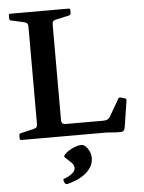

<svg xmlns="http://www.w3.org/2000/svg" viewBox="-65 -797 845 1130"><g transform="rotate(-5 357.5 -232.0)"><path d="M139 0V-746H282V-98Q282 -83 288.5 -77Q295 -71 309 -71H531Q546 -71 555.5 -76.5Q565 -82 572 -94L629 -193Q635 -201 644 -198L668 -191Q678 -188 676 -178L652 -23Q650 -11 646 -4.5Q642 2 632 3.5Q622 5 599 4L543 0ZM40 0Q30 0 30 -10V-29Q30 -38 40 -40L116 -58Q131 -62 135 -68Q139 -74 139 -88V-210H282V0ZM30 -736Q30 -746 40 -746H383Q393 -746 393 -737V-719Q393 -710 384 -706L304 -688Q291 -685 286.5 -679.5Q282 -674 282 -658V-537H139V-659Q139 -672 135 -678.5Q131 -685 116 -689L40 -706Q30 -708 30 -718ZM285 282Q277 283 271 274L266 261Q262 253 271 249Q299 239 318 224Q337 209 337 193Q337 173 321.5 158.5Q306 144 286 125Q279 119 285 111Q294 99 311.5 87.5Q329 76 350 68Q371 60 389 60Q402 60 414.5 72.5Q427 85 435 103.5Q443 122 443 140Q443 173 426.5 197.5Q410 222 385 239.5Q360 257 333 267Q306 277 285 282Z"/></g></svg>

Font: Hahmlet SemiBold
Style: Regular
Weight: 600
Version: Version 1.002